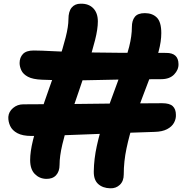

<svg xmlns="http://www.w3.org/2000/svg" viewBox="-20 -838 1031 1038"><path d="M229 129Q193 128 168 102.5Q143 77 143 27Q143 -17 158 -79Q173 -141 196 -213.5Q219 -286 246 -361Q273 -436 296.5 -506.5Q320 -577 335 -636Q350 -695 350 -734Q350 -776 367.5 -797Q385 -818 416 -818Q459 -819 484 -793.5Q509 -768 509 -722Q509 -681 494 -621.5Q479 -562 455.5 -490.5Q432 -419 405.5 -343Q379 -267 355.5 -194Q332 -121 317 -57Q302 7 302 53Q302 89 283 109.5Q264 130 229 129ZM150 -103Q102 -103 74 -118Q46 -133 35 -157Q24 -181 25 -206Q27 -234 50.5 -254Q74 -274 106 -274Q225 -274 354 -275.5Q483 -277 611 -278.5Q739 -280 857 -280Q897 -280 914 -264Q931 -248 931 -217Q932 -195 920.5 -174Q909 -153 883 -139.5Q857 -126 816 -125Q741 -123 653 -119.5Q565 -116 475 -112.5Q385 -109 301.5 -106Q218 -103 150 -103ZM576 180Q535 179 510.5 156.5Q486 134 487 88Q488 21 503.5 -49.5Q519 -120 542.5 -190.5Q566 -261 592 -330Q618 -399 641 -463.5Q664 -528 678.5 -586Q693 -644 693 -692Q693 -727 709 -747Q725 -767 763 -767Q804 -767 828 -743Q852 -719 852 -659Q852 -614 837.5 -560Q823 -506 800 -444Q777 -382 751 -315Q725 -248 702 -177.5Q679 -107 664 -36Q649 35 649 105Q649 141 628 161Q607 181 576 180ZM852 -410Q669 -410 511 -405.5Q353 -401 208 -407Q157 -409 131 -423Q105 -437 95.5 -457.5Q86 -478 86 -497Q86 -527 104 -546Q122 -565 162 -565Q185 -565 208 -564Q231 -563 262.5 -561.5Q294 -560 341.5 -558Q389 -556 460.5 -554.5Q532 -553 634.5 -552.5Q737 -552 879 -552Q944 -552 945 -492Q946 -461 921.5 -435.5Q897 -410 852 -410Z"/></svg>

Font: Shantell Sans
Style: Bold
Weight: 700
Designer: Stephen Nixon, Anya Danilova, Shantell Martin
Foundry: Arrow Type
Version: Version 1.011;[c5ecc13dd]